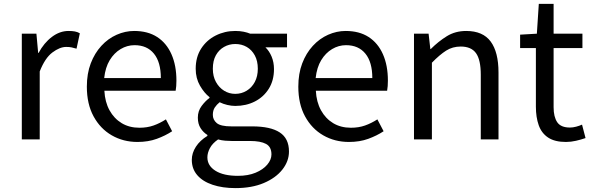

<svg xmlns="http://www.w3.org/2000/svg" viewBox="-20 -716 3041 986"><path d="M92 0V-543H167L176 -444H178Q206 -496 246.5 -526.5Q287 -557 332 -557Q351 -557 364.5 -554.5Q378 -552 390 -545L373 -466Q359 -470 348 -472.5Q337 -475 320 -475Q287 -475 249 -446.5Q211 -418 184 -349V0Z M686 13Q613 13 554 -21Q495 -55 460.5 -118.5Q426 -182 426 -271Q426 -338 446 -390.5Q466 -443 500.5 -480.5Q535 -518 579 -537.5Q623 -557 669 -557Q739 -557 787 -526Q835 -495 860.5 -437.5Q886 -380 886 -302Q886 -287 885 -274Q884 -261 882 -250H516Q519 -192 542.5 -149.5Q566 -107 605 -83.5Q644 -60 696 -60Q736 -60 768.5 -71.5Q801 -83 832 -103L864 -42Q829 -19 785 -3Q741 13 686 13ZM515 -315H806Q806 -397 770.5 -440.5Q735 -484 671 -484Q633 -484 599.5 -464Q566 -444 543.5 -407Q521 -370 515 -315Z M1189 250Q1123 250 1072 233Q1021 216 993 183.5Q965 151 965 105Q965 70 986 37.5Q1007 5 1045 -18V-23Q1024 -36 1010 -58Q996 -80 996 -112Q996 -146 1015.5 -172Q1035 -198 1056 -213V-217Q1029 -238 1007 -276Q985 -314 985 -363Q985 -423 1013 -466.5Q1041 -510 1087.5 -533.5Q1134 -557 1188 -557Q1212 -557 1231.5 -553Q1251 -549 1265 -543H1454V-473H1343Q1363 -454 1375 -425Q1387 -396 1387 -361Q1387 -303 1360.5 -260.5Q1334 -218 1289 -195Q1244 -172 1188 -172Q1169 -172 1147.5 -177Q1126 -182 1108 -191Q1093 -179 1083 -164Q1073 -149 1073 -126Q1073 -101 1093 -84Q1113 -67 1168 -67H1275Q1369 -67 1416.5 -36Q1464 -5 1464 62Q1464 112 1430 155Q1396 198 1334.5 224Q1273 250 1189 250ZM1188 -234Q1220 -234 1246.5 -250Q1273 -266 1288.5 -295Q1304 -324 1304 -363Q1304 -403 1288.5 -431.5Q1273 -460 1247 -475Q1221 -490 1188 -490Q1157 -490 1130.5 -475Q1104 -460 1088.5 -432Q1073 -404 1073 -363Q1073 -324 1089 -295Q1105 -266 1131 -250Q1157 -234 1188 -234ZM1202 187Q1254 187 1292.5 171Q1331 155 1352.5 129.5Q1374 104 1374 77Q1374 38 1346 23Q1318 8 1264 8H1170Q1155 8 1136.5 6.5Q1118 5 1100 0Q1071 20 1058 44.5Q1045 69 1045 92Q1045 135 1086.5 161Q1128 187 1202 187Z M1772 13Q1699 13 1640 -21Q1581 -55 1546.5 -118.5Q1512 -182 1512 -271Q1512 -338 1532 -390.5Q1552 -443 1586.5 -480.5Q1621 -518 1665 -537.5Q1709 -557 1755 -557Q1825 -557 1873 -526Q1921 -495 1946.5 -437.5Q1972 -380 1972 -302Q1972 -287 1971 -274Q1970 -261 1968 -250H1602Q1605 -192 1628.5 -149.5Q1652 -107 1691 -83.5Q1730 -60 1782 -60Q1822 -60 1854.5 -71.5Q1887 -83 1918 -103L1950 -42Q1915 -19 1871 -3Q1827 13 1772 13ZM1601 -315H1892Q1892 -397 1856.5 -440.5Q1821 -484 1757 -484Q1719 -484 1685.5 -464Q1652 -444 1629.5 -407Q1607 -370 1601 -315Z M2106 0V-543H2181L2190 -464H2192Q2231 -503 2274.5 -530Q2318 -557 2374 -557Q2460 -557 2500 -502.5Q2540 -448 2540 -344V0H2449V-332Q2449 -409 2424.5 -443Q2400 -477 2346 -477Q2304 -477 2271 -456Q2238 -435 2198 -394V0Z M2886 13Q2829 13 2795 -9.5Q2761 -32 2746.5 -73Q2732 -114 2732 -168V-469H2651V-538L2737 -543L2747 -696H2823V-543H2971V-469H2823V-165Q2823 -116 2841.5 -88.5Q2860 -61 2907 -61Q2922 -61 2939 -65.5Q2956 -70 2969 -76L2987 -7Q2964 1 2938 7Q2912 13 2886 13Z"/></svg>

Font: Noto Sans TC Thin
Style: Regular
Weight: 400
Version: Version 2.004-H2;hotconv 1.0.118;makeotfexe 2.5.65603